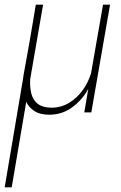

<svg xmlns="http://www.w3.org/2000/svg" viewBox="-22 -480 516 820"><path d="M162 -460H132H131L105 -306L78 -156Q78 -154 77.5 -151.5Q77 -149 77 -147L-2 320H28L90 -45Q102 -20 126 -5Q150 10 188 10Q243 10 286 -21.5Q329 -53 355 -100L338 0H368L448 -460H418L367 -168Q356 -130 332 -96Q308 -62 273.5 -41Q239 -20 196 -20Q158 -21 138 -37.5Q118 -54 111.5 -81.5Q105 -109 107 -142Z"/></svg>

Font: Jost* 200 Thin Italic
Style: Italic
Weight: 200
Italic angle: -10°
Version: Version 3.200; ttfautohint (v0.97) -l 8 -r 50 -G 200 -x 14 -